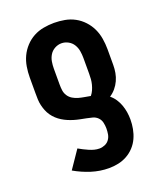

<svg xmlns="http://www.w3.org/2000/svg" viewBox="-139 -616 778 928"><g transform="rotate(-20 250.0 -152.5)"><path d="M261 223Q215 223 171 209Q127 195 87 172L149 81Q161 88 173 94Q185 100 197.5 105.5Q210 111 223 114.5Q236 118 250 118Q264 118 278 112Q292 106 300.5 94Q309 82 311.5 67.5Q314 53 314 38Q314 23 310.5 7.5Q307 -8 296 -19Q285 -30 270 -34Q255 -38 239.5 -41Q224 -44 209 -47Q194 -50 179 -54.5Q164 -59 150 -65Q136 -71 123 -79Q110 -87 98.5 -97.5Q87 -108 78 -121Q69 -134 63.5 -148Q58 -162 54.5 -177Q51 -192 50.5 -207.5Q50 -223 50 -239V-320Q50 -347 54.5 -374.5Q59 -402 70.5 -426.5Q82 -451 101 -471.5Q120 -492 144 -505Q168 -518 195.5 -523Q223 -528 250 -528Q277 -528 304.5 -523Q332 -518 356 -505Q380 -492 399 -471.5Q418 -451 429.5 -426.5Q441 -402 445.5 -374.5Q450 -347 450 -320V-239Q450 -219 446.5 -199Q443 -179 434.5 -160.5Q426 -142 413 -126.5Q400 -111 383 -100Q398 -88 408.5 -72Q419 -56 425.5 -38Q432 -20 435 -1Q438 18 438 37Q438 61 433.5 85Q429 109 419 131Q409 153 392.5 171Q376 189 354.5 201Q333 213 309 218Q285 223 261 223ZM297 -135Q306 -146 311.5 -158.5Q317 -171 320.5 -184.5Q324 -198 325 -211.5Q326 -225 326 -239V-320Q326 -338 323 -356Q320 -374 310.5 -389.5Q301 -405 284.5 -414Q268 -423 250 -423Q232 -423 215.5 -414Q199 -405 189.5 -389.5Q180 -374 177 -356Q174 -338 174 -320V-239Q174 -223 176 -208Q178 -193 186.5 -180Q195 -167 208.5 -159Q222 -151 236.5 -147Q251 -143 266 -140.5Q281 -138 297 -135Z"/></g></svg>

Font: Iosevka Term Curly Extrabold
Style: Regular
Weight: 800
Designer: Belleve Invis
Foundry: Belleve Invis
Version: Version 32.3.0